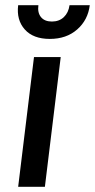

<svg xmlns="http://www.w3.org/2000/svg" viewBox="-20 -720 366 740"><path d="M50 -700H128Q124 -671 138 -654Q152 -637 180 -637Q208 -637 226 -654Q244 -671 248 -700H326Q319 -643 277.5 -606.5Q236 -570 172 -570Q108 -570 75.5 -606.5Q43 -643 50 -700ZM111 -500H214L153 0H50Z"/></svg>

Font: Haskoy SemiBold
Style: Italic
Weight: 600
Designer: Ertekin Erdin
Foundry: Ertekin Erdin
Version: Version 2.000; ttfautohint (v1.8.4.7-5d5b)